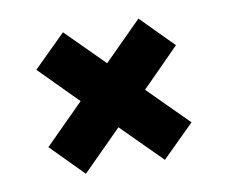

<svg xmlns="http://www.w3.org/2000/svg" viewBox="-52 -520 580 493"><g transform="rotate(-10 238.5 -273.5)"><path d="M425 -172 322 -275 420 -374 337 -458 238 -359 140 -457 56 -374 154 -275 52 -173 135 -89 238 -192 341 -89Z"/></g></svg>

Font: FIGSv2-sans-serif
Style: Bold
Weight: 700
Designer: Matt McInerney, Pablo Impallari, Rodrigo Fuenzalida,Mirko Velimirovic
Foundry: Matt McInerney, Pablo Impallari, Rodrigo Fuenzalida
Version: Version 4.021;hotconv 1.0.109;makeotfexe 2.5.65596